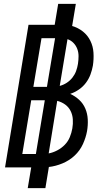

<svg xmlns="http://www.w3.org/2000/svg" viewBox="-20 -863 540 990"><path d="M123 107 141 0H6L127 -735H262L280 -843H371L352 -729Q383 -720 407.5 -700.5Q432 -681 446 -652.5Q460 -624 462 -591Q464 -558 459 -525Q455 -502 446.5 -479Q438 -456 423 -436Q408 -416 387 -401.5Q366 -387 342 -379Q368 -367 388.5 -348Q409 -329 420 -303Q431 -277 432.5 -247.5Q434 -218 429 -188Q423 -154 407.5 -120Q392 -86 364.5 -60.5Q337 -35 302 -20.5Q267 -6 232 -2L214 107ZM152 -415H222L264 -666H194ZM288 -420Q307 -425 324 -436Q341 -447 353.5 -463Q366 -479 372.5 -497Q379 -515 382 -534Q385 -554 385 -573.5Q385 -593 378.5 -610.5Q372 -628 359 -641.5Q346 -655 328 -661ZM165 -69 211 -346H141L95 -69ZM231 -72Q253 -76 275 -87.5Q297 -99 314 -116.5Q331 -134 340 -156Q349 -178 353 -201Q357 -224 355.5 -247.5Q354 -271 344 -291Q334 -311 316 -324Q298 -337 275 -343Z"/></svg>

Font: Iosevka Term Curly Medium
Style: Italic
Weight: 500
Italic angle: -9°
Designer: Belleve Invis
Foundry: Belleve Invis
Version: Version 32.3.0